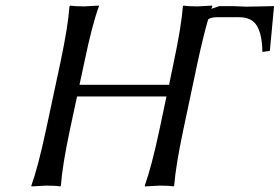

<svg xmlns="http://www.w3.org/2000/svg" viewBox="-20 -668 1006 691"><path d="M769.5 -646H818.4Q826.7 -646 843 -645Q859.4 -644 865.7 -644Q885.3 -644 918.2 -645Q951.2 -646 966.3 -646L951.2 -484.9L924.3 -481Q923.8 -541 905.5 -573.5Q887.2 -606 840.8 -606H759.8Q739.3 -606 729 -598.1Q711.9 -539.1 691.4 -444.8L639.6 -200.2Q612.3 -70.8 606.9 0L604.5 2.9Q587.9 0 554.2 0L501.5 2.9L501 0Q525.4 -67.9 553.7 -200.2L579.1 -320.8H257.3L231.4 -200.2Q204.1 -70.8 199.2 0L196.3 2.9Q179.7 0 146 0L93.3 2.9L92.8 0Q117.2 -67.9 145.5 -200.2L197.8 -444.8Q225.1 -574.2 230 -645L232.9 -647.9Q249.5 -645 283.2 -645L335.9 -647.9V-645Q311.5 -578.6 283.7 -444.8L266.1 -362.8H588.4L605.5 -444.8Q632.8 -574.2 638.2 -645L640.6 -647.9Q657.2 -645 690.9 -645Q690.9 -645 743.7 -647.9L744.1 -645Q744.1 -644.5 740.7 -636.2Z"/></svg>

Font: Linux Biolinum
Style: Italic
Weight: 400
Italic angle: -12°
Designer: Philipp H. Poll
Foundry: Philipp H. Poll
Version: Version 1.1.3 ; ttfautohint (v0.9)